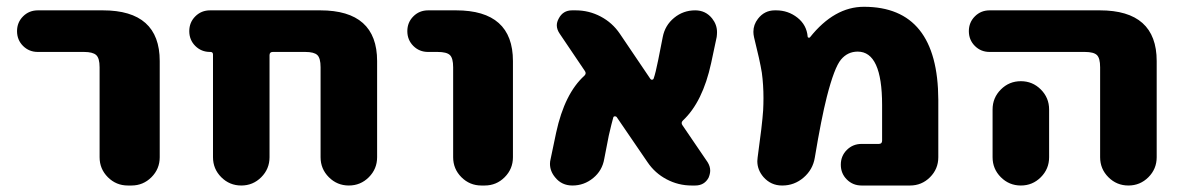

<svg xmlns="http://www.w3.org/2000/svg" viewBox="-20 -578 3551 577"><path d="M93.8 -421.9Q67.4 -421.9 49.3 -439.9Q31.2 -458 31.2 -484.4Q31.2 -510.7 49.3 -528.8Q67.4 -546.9 93.8 -546.9H289.1Q460 -546.9 460 -394.5V-105.5Q460 -70.3 435.1 -45.4Q410.2 -20.5 375 -20.5H364.3Q329.1 -20.5 304.2 -45.4Q279.3 -70.3 279.3 -105.5V-376Q279.3 -403.3 269 -412.6Q258.8 -421.9 232.4 -421.9Z M943.4 -376Q943.4 -403.3 933.6 -412.6Q923.8 -421.9 897.5 -421.9H799.8Q790 -421.9 790 -412.1V-105.5Q790 -70.3 765.1 -45.4Q740.2 -20.5 705.1 -20.5Q669.9 -20.5 645 -45.4Q620.1 -70.3 620.1 -105.5V-414.1Q620.1 -421.9 612.3 -421.9H611.3Q585 -421.9 566.9 -439.9Q548.8 -458 548.8 -484.4Q548.8 -510.7 566.9 -528.8Q585 -546.9 611.3 -546.9H942.4Q1113.3 -546.9 1113.3 -394.5V-105.5Q1113.3 -70.3 1088.4 -45.4Q1063.5 -20.5 1028.3 -20.5Q993.2 -20.5 968.3 -45.4Q943.4 -70.3 943.4 -105.5Z M1266.6 -421.9Q1240.2 -421.9 1222.2 -439.9Q1204.1 -458 1204.1 -484.4Q1204.1 -510.7 1222.2 -528.8Q1240.2 -546.9 1266.6 -546.9H1350.6Q1521.5 -546.9 1521.5 -394.5V-105.5Q1521.5 -70.3 1496.6 -45.4Q1471.7 -20.5 1436.5 -20.5H1426.8Q1391.6 -20.5 1366.7 -45.4Q1341.8 -70.3 1341.8 -105.5V-376Q1341.8 -403.3 1332 -412.6Q1322.3 -421.9 1294.9 -421.9Z M2106.4 -90.8Q2114.3 -78.1 2114.3 -65.4Q2114.3 -55.7 2109.4 -43.9Q2096.7 -20.5 2069.3 -20.5H2058.6Q2018.6 -20.5 1983.4 -39.1Q1948.2 -57.6 1925.8 -90.8L1833 -226.6Q1831.1 -228.5 1827.6 -228.5Q1824.2 -228.5 1823.2 -225.6Q1818.4 -209 1809.6 -170.9L1795.9 -100.6Q1790 -65.4 1762.7 -43Q1735.4 -20.5 1700.2 -20.5Q1668 -20.5 1648.4 -44.9Q1632.8 -63.5 1632.8 -85.9Q1632.8 -92.8 1634.8 -100.6L1651.4 -179.7Q1676.8 -296.9 1736.3 -350.6Q1743.2 -357.4 1737.3 -365.2L1662.1 -476.6Q1653.3 -489.3 1653.3 -502Q1653.3 -511.7 1659.2 -522.5Q1671.9 -546.9 1699.2 -546.9H1710Q1750 -546.9 1785.2 -528.3Q1820.3 -509.8 1842.8 -476.6L1934.6 -340.8Q1936.5 -337.9 1939.9 -338.4Q1943.4 -338.9 1944.3 -341.8Q1950.2 -358.4 1958 -397.5L1971.7 -466.8Q1978.5 -502 2005.9 -524.4Q2033.2 -546.9 2069.3 -546.9Q2100.6 -546.9 2120.1 -522.5Q2134.8 -503.9 2134.8 -481.4Q2134.8 -474.6 2133.8 -466.8L2117.2 -388.7Q2091.8 -271.5 2032.2 -215.8Q2025.4 -209 2031.2 -201.2Z M2407.2 -467.8Q2407.2 -465.8 2409.7 -464.8Q2412.1 -463.9 2414.1 -465.8Q2487.3 -557.6 2576.2 -557.6Q2798.8 -557.6 2799.8 -278.3V-105.5Q2799.8 -70.3 2774.9 -45.4Q2750 -20.5 2714.8 -20.5H2569.3Q2543 -20.5 2524.9 -38.6Q2506.8 -56.6 2506.8 -83Q2506.8 -109.4 2524.9 -127.4Q2543 -145.5 2569.3 -145.5H2621.1Q2630.9 -145.5 2630.9 -155.3V-262.7Q2630.9 -422.9 2557.6 -422.9Q2527.3 -422.9 2507.3 -398.9Q2487.3 -375 2464.8 -287.1Q2448.2 -221.7 2428.7 -104.5Q2422.9 -68.4 2395 -44.4Q2367.2 -20.5 2331.1 -20.5H2330.1Q2296.9 -20.5 2274.4 -45.9Q2255.9 -67.4 2255.9 -93.8Q2255.9 -98.6 2256.8 -104.5Q2270.5 -203.1 2273.4 -246.1Q2274.4 -265.6 2274.4 -283.2Q2274.4 -323.2 2269.5 -359.4Q2263.7 -395.5 2246.1 -465.8Q2244.1 -474.6 2244.1 -482.4Q2244.1 -503.9 2257.8 -521.5Q2277.3 -546.9 2308.6 -546.9H2312.5Q2348.6 -546.9 2376.5 -524.9Q2404.3 -502.9 2407.2 -467.8Z M2954.1 -421.9Q2927.7 -421.9 2909.7 -439.9Q2891.6 -458 2891.6 -484.4Q2891.6 -510.7 2909.7 -528.8Q2927.7 -546.9 2954.1 -546.9H3285.2Q3456.1 -546.9 3456.1 -394.5V-105.5Q3456.1 -70.3 3431.2 -45.4Q3406.2 -20.5 3371.1 -20.5Q3335.9 -20.5 3311 -45.4Q3286.1 -70.3 3286.1 -105.5V-376Q3286.1 -403.3 3276.4 -412.6Q3266.6 -421.9 3240.2 -421.9ZM3132.8 -249V-185.5V-105.5Q3132.8 -70.3 3107.9 -45.4Q3083 -20.5 3047.9 -20.5Q3012.7 -20.5 2987.8 -45.4Q2962.9 -70.3 2962.9 -105.5V-185.5V-249Q2962.9 -284.2 2987.8 -309.1Q3012.7 -334 3047.9 -334Q3083 -334 3107.9 -309.1Q3132.8 -284.2 3132.8 -249Z"/></svg>

Font: Gen Jyuu GothicX Heavy
Style: Bold
Weight: 900
Designer: [Source Han Sans]
Ryoko NISHIZUKA  (kana & ideographs); Paul D. Hunt (Latin, Greek & Cyrillic); Wenlong ZHANG  (bopomofo
Version: Version 1.002.20150607